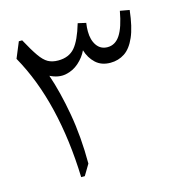

<svg xmlns="http://www.w3.org/2000/svg" viewBox="-111 -872 945 977"><g transform="rotate(-15 361.0 -383.5)"><path d="M606.4 -766.6 655.8 -757.8Q646 -669.9 623.5 -618.7Q601.1 -567.4 567.9 -545.4Q534.7 -523.4 492.7 -523.4Q445.3 -523.4 415.5 -551Q385.7 -578.6 373 -621.1Q356.9 -586.9 326.9 -560.3Q296.9 -533.7 257.6 -525.9Q218.3 -518.1 174.3 -540Q207 -444.3 228.8 -321Q250.5 -197.8 250.5 -57.1L216.3 0H197.3Q190.9 -197.3 150.6 -365Q110.4 -532.7 35.2 -666.5L69.8 -750H87.4Q119.1 -691.4 141.4 -659.7Q163.6 -627.9 185.5 -615.7Q207.5 -603.5 238.8 -603.5Q295.4 -603.5 326.7 -639.9Q357.9 -676.3 382.8 -761.2L425.3 -751.5Q423.3 -739.3 422.6 -728.3Q421.9 -717.3 421.9 -707.5Q421.9 -662.1 442.1 -633.1Q462.4 -604 499 -604Q539.6 -604 565.4 -643.1Q591.3 -682.1 606.4 -766.6Z"/></g></svg>

Font: Pinar-DS2-FD Regular
Style: Regular
Weight: 400
Designer: Amin Abedi
Version: Version 2.000